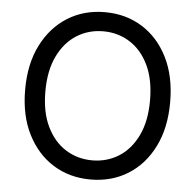

<svg xmlns="http://www.w3.org/2000/svg" viewBox="-53 -790 869 854"><g transform="rotate(5 381.5 -363.5)"><path d="M381.8 9.8Q288.1 9.8 215.1 -35.6Q142.1 -81.1 99.9 -164.8Q57.6 -248.5 57.6 -363.3Q57.6 -478.5 99.9 -562.3Q142.1 -646 215.1 -691.7Q288.1 -737.3 381.8 -737.3Q475.6 -737.3 548.6 -691.7Q621.6 -646 663.3 -562.3Q705.1 -478.5 705.1 -363.3Q705.1 -248.5 663.3 -164.8Q621.6 -81.1 548.6 -35.6Q475.6 9.8 381.8 9.8ZM381.8 -75.7Q446.8 -75.7 499.8 -108.6Q552.7 -141.6 584 -206.1Q615.2 -270.5 615.2 -363.3Q615.2 -457 584 -521.5Q552.7 -585.9 499.8 -618.9Q446.8 -651.9 381.8 -651.9Q316.4 -651.9 263.4 -618.7Q210.4 -585.4 179.2 -521Q147.9 -456.5 147.9 -363.3Q147.9 -270.5 179.2 -206.3Q210.4 -142.1 263.4 -108.9Q316.4 -75.7 381.8 -75.7Z"/></g></svg>

Font: Inter 16pt
Style: Regular
Weight: 400
Version: Version 4.001;git-66647c0bb